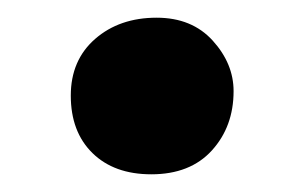

<svg xmlns="http://www.w3.org/2000/svg" viewBox="-20 -483 344 217"><path d="M151 -286Q109 -286 84.5 -310Q60 -334 60 -375Q60 -415 87.5 -439Q115 -463 157 -463Q197 -463 220.5 -437Q244 -411 244 -380Q244 -340 219.5 -313Q195 -286 151 -286Z"/></svg>

Font: Vollkorn ExtraBold
Style: Regular
Weight: 800
Designer: Friedrich Althausen
Foundry: Friedrich Althausen
Version: Version 5.000; ttfautohint (v1.8.3)